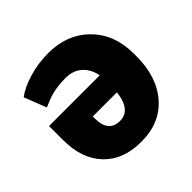

<svg xmlns="http://www.w3.org/2000/svg" viewBox="-145 -674 818 818"><g transform="rotate(-45 264.5 -265.0)"><path d="M249.5 -538.6Q362.8 -538.6 434.3 -467Q505.9 -395.5 505.9 -277.3V-263.7Q505.9 -138.7 440.2 -64.2Q374.5 10.3 261.7 9.3Q154.3 9.3 93.3 -54.9Q32.2 -119.1 32.2 -232.4V-316.4H337.9Q329.1 -360.8 300.3 -386.2Q271.5 -411.6 227.1 -411.6Q165 -411.6 118.7 -394L81.5 -378.9L42.5 -479.5Q77.1 -505.4 133.1 -522Q189 -538.6 249.5 -538.6ZM261.7 -117.7Q327.1 -117.7 338.4 -213.4H192.9V-200.7Q192.9 -117.7 261.7 -117.7Z"/></g></svg>

Font: Sadagaat-English
Style: Regular
Weight: 900
Designer: Ahmed alsheikh
Foundry: Ahmed alsheikh Design
Version: Version 2.137;January 17, 2018;FontCreator 11.0.0.2408 64-bi